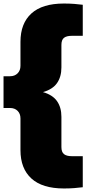

<svg xmlns="http://www.w3.org/2000/svg" viewBox="-21 -838 489 1088"><path d="M341 230Q219 230 157 173.5Q95 117 95 13V-167Q95 -193.5 78.8 -209.8Q62.5 -226 36 -226H-1V-406H36Q62.5 -406 78.8 -422.5Q95 -439 95 -465V-601Q95 -705.5 157 -761.8Q219 -818 341 -818Q372.5 -818 398.8 -816Q425 -814 448 -811V-635H385Q356.5 -635 341.8 -623.8Q327 -612.5 327 -583V-456Q327 -402.5 302 -367Q277 -331.5 222.5 -316Q277 -300.5 302 -265Q327 -229.5 327 -176V-5Q327 24 341.8 35.5Q356.5 47 385 47H448V223Q425 226 398.8 228Q372.5 230 341 230Z"/></svg>

Font: Encode Sans Exp Black
Style: Regular
Weight: 900
Width: 7
Designer: Multiple Designers
Foundry: Impallari Type
Version: Version 3.002; ttfautohint (v1.8.3) -l 8 -r 50 -G 200 -x 14 